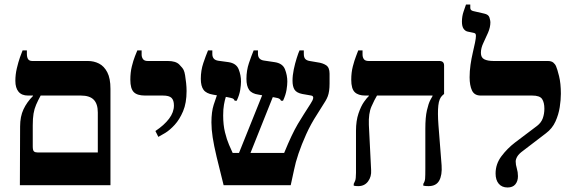

<svg xmlns="http://www.w3.org/2000/svg" viewBox="-20 -820 2541 850"><path d="M68 0 69 -260Q69 -304 84 -336Q99 -368 126 -395V-397H104Q76 -397 62 -414Q48 -431 48 -462Q48 -490 54.5 -517.5Q61 -545 68.5 -566.5Q76 -588 80 -597H99V-582Q99 -566 104.5 -558Q110 -550 123 -550H369Q396 -550 418.5 -538.5Q441 -527 455 -500Q469 -473 469 -427V0ZM147 -145H413V-322Q413 -360 395 -378.5Q377 -397 338 -397H160Q148 -375 140 -356.5Q132 -338 128.5 -317Q125 -296 125 -265V-172Q125 -154 130.5 -149.5Q136 -145 147 -145Z M681 -214 668 -240Q707 -266 728.5 -294.5Q750 -323 750 -353Q750 -376 739.5 -386.5Q729 -397 701 -397H622Q587 -397 572 -412.5Q557 -428 557 -467Q557 -499 563.5 -525.5Q570 -552 577.5 -571Q585 -590 588 -597H607V-578Q607 -567 613 -558.5Q619 -550 634 -550H723Q758 -550 773.5 -534.5Q789 -519 793 -510Q797 -502 799.5 -486.5Q802 -471 804 -452.5Q806 -434 806 -417Q806 -364 790.5 -327.5Q775 -291 753.5 -267.5Q732 -244 711.5 -231.5Q691 -219 681 -214Z M970 0Q951 -75 939 -125.5Q927 -176 921.5 -212Q916 -248 916 -278Q916 -325 926 -356Q936 -387 948 -421L986 -407Q983 -401 979 -388.5Q975 -376 971.5 -356.5Q968 -337 968 -309Q968 -267 976 -234.5Q984 -202 994 -179Q1004 -156 1010 -143H1238Q1256 -187 1270.5 -217.5Q1285 -248 1298.5 -271Q1312 -294 1325 -314L1355 -361Q1365 -376 1366.5 -385.5Q1368 -395 1358 -397L1318 -404Q1293 -409 1284 -423Q1275 -437 1275 -463Q1275 -486 1280.5 -512.5Q1286 -539 1293.5 -562.5Q1301 -586 1306 -597H1325V-582Q1325 -566 1331.5 -559Q1338 -552 1351 -550L1386 -544Q1409 -541 1424 -531Q1439 -521 1439 -494V-450Q1439 -432 1437 -418Q1435 -404 1431 -393.5Q1427 -383 1421 -373L1384 -314Q1356 -271 1335.5 -225.5Q1315 -180 1301.5 -140Q1288 -100 1282 -69L1267 0ZM1026 -113 1151 -424 1198 -416 1077 -113ZM1019 -374Q1016 -382 1009 -384.5Q1002 -387 986 -390L923 -401Q893 -406 881 -422.5Q869 -439 869 -471Q869 -508 880 -540.5Q891 -573 901 -597H920V-581Q920 -568 926.5 -560.5Q933 -553 947 -551L991 -545Q1026 -540 1036.5 -513.5Q1047 -487 1047 -459Q1047 -444 1043.5 -422Q1040 -400 1028 -374ZM1224 -374Q1221 -383 1208.5 -386Q1196 -389 1175 -392L1125 -401Q1095 -405 1083 -422Q1071 -439 1071 -471Q1071 -508 1082 -540.5Q1093 -573 1103 -597H1122V-582Q1122 -569 1128.5 -561.5Q1135 -554 1148 -552L1195 -545Q1231 -540 1241.5 -513.5Q1252 -487 1252 -459Q1252 -444 1248.5 -422Q1245 -400 1233 -374Z M1877 4Q1871 4 1865 3.5Q1859 3 1854 2V-6Q1861 -17 1862 -29Q1863 -41 1863 -75V-250Q1863 -301 1870 -331.5Q1877 -362 1885 -377Q1893 -392 1895 -395V-397H1597Q1566 -397 1550.5 -412Q1535 -427 1535 -467Q1535 -499 1542 -526Q1549 -553 1556.5 -572Q1564 -591 1566 -597H1585V-579Q1585 -566 1591 -558Q1597 -550 1612 -550H1925Q1946 -550 1946 -530V-404L1939 -398Q1924 -385 1920.5 -353Q1917 -321 1921 -267L1935 -88Q1938 -45 1924.5 -20.5Q1911 4 1877 4ZM1566 4Q1561 4 1555 3.5Q1549 3 1546 2V-6Q1548 -10 1552 -19Q1556 -28 1556 -55V-241Q1556 -285 1567 -317.5Q1578 -350 1591.5 -369Q1605 -388 1613 -395V-419H1649V-397Q1638 -379 1624.5 -348.5Q1611 -318 1613 -267L1623 -67Q1625 -38 1609.5 -17Q1594 4 1566 4Z M2227 10Q2202 10 2188 -6.5Q2174 -23 2174 -52Q2174 -94 2200 -128.5Q2226 -163 2260 -189L2358 -263Q2376 -277 2383 -296.5Q2390 -316 2390 -339Q2390 -366 2380 -381.5Q2370 -397 2336 -397H2108Q2080 -397 2069.5 -419.5Q2059 -442 2059 -478Q2059 -505 2063 -533Q2067 -561 2073 -586.5Q2079 -612 2083 -631.5Q2087 -651 2087 -661Q2087 -669 2084 -671.5Q2081 -674 2075 -675L2051 -680Q2040 -682 2032.5 -692.5Q2025 -703 2025 -724Q2025 -748 2032.5 -769.5Q2040 -791 2043 -800H2062V-785Q2062 -774 2075 -771L2123 -760Q2143 -756 2147 -742Q2151 -728 2151 -722Q2151 -699 2140.5 -675Q2130 -651 2119.5 -629Q2109 -607 2109 -586Q2109 -565 2124 -557.5Q2139 -550 2165 -550H2405Q2421 -550 2429.5 -543Q2438 -536 2442 -526Q2447 -515 2455 -483Q2463 -451 2463 -405Q2463 -378 2458 -345.5Q2453 -313 2439 -282Q2425 -251 2397 -230L2295 -152Q2277 -139 2270 -127Q2263 -115 2263 -105Q2263 -91 2268 -74.5Q2273 -58 2273 -40Q2273 -18 2261.5 -4Q2250 10 2227 10Z"/></svg>

Font: Frank Ruhl Libre SemiBold
Style: Regular
Weight: 600
Designer: Yanek Iontef
Foundry: Fontef
Version: Version 6.003;gftools[0.9.30]